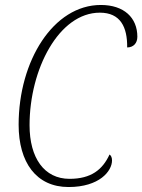

<svg xmlns="http://www.w3.org/2000/svg" viewBox="-20 -743 573 773"><path d="M256 10C380 10 431 -54 431 -97C431 -109 427 -117 421 -121C393 -60 347 -23 260 -23C158 -23 99 -107 99 -239C99 -464 217 -692 382 -692C465 -692 493 -634 492 -552C517 -552 533 -569 533 -595C533 -672 479 -723 386 -723C195 -723 55 -498 55 -241C55 -89 126 10 256 10Z"/></svg>

Font: Noto Serif Condensed ExtraLight
Style: Italic
Weight: 200
Width: 3
Italic angle: -12°
Designer: Monotype Design Team
Foundry: Monotype Imaging Inc.
Version: Version 2.013